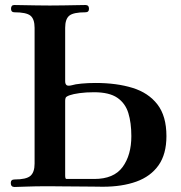

<svg xmlns="http://www.w3.org/2000/svg" viewBox="-20 -746 724 766"><path d="M38 0Q23 0 23 -16Q23 -30 38 -30Q85 -30 101.5 -44.5Q118 -59 118 -93V-635Q118 -670 101.5 -683.5Q85 -697 37 -697Q24 -697 24 -711Q24 -726 37 -726Q42 -726 67.5 -725.5Q93 -725 125 -724.5Q157 -724 179 -724Q202 -724 233.5 -724.5Q265 -725 290.5 -725.5Q316 -726 321 -726Q335 -726 335 -711Q335 -697 321 -697Q273 -697 256.5 -683.5Q240 -670 240 -635V-422Q240 -411 245.5 -406.5Q251 -402 267 -406Q279 -410 305 -412.5Q331 -415 362 -415Q445 -415 508.5 -395.5Q572 -376 608 -329.5Q644 -283 644 -203Q644 -131 612.5 -86.5Q581 -42 524 -21.5Q467 -1 390 -1Q379 -1 351 -1.5Q323 -2 289 -2Q255 -2 224 -2.5Q193 -3 175 -3Q119 -3 84 -1.5Q49 0 38 0ZM245 -32H356Q434 -32 469 -79.5Q504 -127 504 -203Q504 -256 492 -295Q480 -334 448 -356Q416 -378 355 -378Q323 -378 297.5 -374.5Q272 -371 258 -366Q244 -361 242 -356Q240 -351 240 -344Q240 -342 240 -341V-46Q240 -32 245 -32Z"/></svg>

Font: Zen Old Mincho Black
Style: Regular
Weight: 900
Designer: Yoshimichi Ohira
Foundry: Positype
Version: Version 1.001